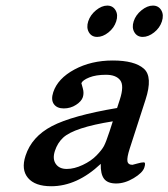

<svg xmlns="http://www.w3.org/2000/svg" viewBox="-20 -642 599 683"><path d="M455.6 -566.4Q462.9 -588.9 483.4 -605.5Q503.9 -622.1 523.9 -622.1Q543.9 -622.1 553.7 -605.5Q563.5 -588.9 555.9 -565.7Q548.3 -542.5 528.1 -526.6Q507.8 -510.7 487.8 -510.7Q467.8 -510.7 458 -527.3Q448.2 -543.9 455.6 -566.4ZM293.9 -566.4Q301.3 -588.9 321.5 -605.5Q341.8 -622.1 361.6 -622.1Q381.3 -622.1 391.1 -605.5Q400.9 -588.9 393.3 -565.7Q385.7 -542.5 365.7 -526.6Q345.7 -510.7 325.7 -510.7Q305.7 -510.7 296.1 -527.3Q286.6 -543.9 293.9 -566.4ZM369.6 -174.3 381.3 -210.4Q243.7 -188.5 204.6 -152.3Q184.6 -133.8 175.3 -105.2Q166 -76.7 178.5 -58.8Q190.9 -41 217.5 -41Q244.1 -41 274.2 -55.2Q304.2 -69.3 323.2 -88.9Q342.3 -108.4 349.9 -122.8Q357.4 -137.2 369.6 -174.3ZM338.4 -59.1Q253.9 20.5 162.1 20.5Q104.5 20.5 79.6 -9Q54.7 -38.6 70.8 -87.9Q92.8 -155.8 164.8 -193.4Q236.8 -231 396.5 -257.8L406.2 -287.6Q422.4 -337.4 407.5 -356.7Q392.6 -376 356.9 -376Q321.3 -376 297.6 -366.5Q273.9 -356.9 269.5 -346.2Q270 -343.8 274.7 -327.4Q279.3 -311 274.7 -296.4Q270 -281.7 250.5 -269Q231 -256.3 206.8 -256.3Q182.6 -256.3 171.6 -271.7Q160.6 -287.1 169.4 -314Q185.5 -362.8 244.9 -394.8Q304.2 -426.8 381.3 -426.8Q458.5 -426.8 491.5 -397.9Q524.4 -369.1 497.6 -287.1L441.4 -113.3Q431.2 -81.5 433.3 -68.6Q435.5 -55.7 451.2 -55.7Q452.6 -55.7 467.8 -60.1Q482.9 -64.5 491.2 -64.5Q499.5 -64.5 493.4 -45.9Q487.3 -27.3 455.6 -8.3Q423.8 10.7 393.3 10.7Q362.8 10.7 350.1 -6.1Q337.4 -22.9 338.4 -59.1Z"/></svg>

Font: RIT Rachana
Style: Bold Italic
Weight: 700
Designer: Hussain KH
Version: 1.4.7